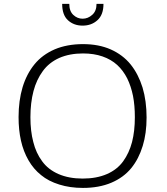

<svg xmlns="http://www.w3.org/2000/svg" viewBox="-20 -944 845 974"><path d="M398.9 -814Q444.3 -814 474.6 -841.8Q504.9 -869.1 504.9 -924.3H469.7Q469.7 -887.7 447.8 -868.7Q426.3 -849.1 398.9 -849.1Q372.6 -849.1 352.1 -868.2Q331.5 -887.2 331.5 -924.3H295.4Q295.4 -868.2 324.7 -841.3Q354.5 -814 398.9 -814ZM664.1 -349.6Q664.1 -279.3 649.9 -223.6Q635.3 -168 605 -126Q574.2 -83.5 522.5 -61Q469.7 -38.1 399.4 -38.1Q329.6 -38.1 276.9 -61Q224.1 -84 193.8 -126Q162.6 -168 148.9 -223.6Q134.3 -278.3 134.3 -349.6Q134.3 -422.4 149.9 -481.9Q165 -539.6 197.3 -583.5Q228.5 -626.5 280.3 -649.9Q333 -672.9 400.9 -672.9Q456.5 -672.9 500 -657.7Q543.5 -642.6 574.7 -614.3Q605 -586.4 625.5 -545.9Q645 -505.9 654.8 -457Q664.1 -409.2 664.1 -349.6ZM74.2 -350.1Q74.2 -284.2 86.4 -230.5Q98.6 -175.8 124.5 -130.9Q150.4 -85.9 188.5 -55.7Q225.6 -24.9 280.8 -7.8Q335 9.3 400.9 9.3Q482.4 9.3 544.9 -17.1Q606.9 -43.5 646 -91.3Q684.1 -138.2 704.1 -204.1Q723.6 -267.6 723.6 -348.1Q723.6 -431.6 703.1 -500Q681.6 -568.8 642.6 -617.2Q603 -666 541.5 -693.4Q480.5 -720.2 401.4 -720.2Q320.3 -720.2 257.8 -693.8Q194.8 -666.5 155.3 -618.2Q115.2 -569.3 94.7 -502Q74.2 -433.6 74.2 -350.1Z"/></svg>

Font: My Font
Style: ExtraLight
Weight: 500
Designer: Vernon Adams
Foundry: newtypography
Version: Version 0.001